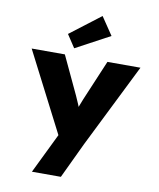

<svg xmlns="http://www.w3.org/2000/svg" viewBox="-108 -895 998 1208"><g transform="rotate(10 391.5 -291.0)"><path d="M180 230 327 -72 322 9 44 -533H256L370 -290Q382 -264 393 -237.5Q404 -211 412 -182L377 -172Q386 -192 397.5 -220Q409 -248 419 -275L528 -533H739L473 2L365 230ZM307 -581 253 -663 448 -812 525 -698Z"/></g></svg>

Font: Lexend Exa ExtraBold
Style: Regular
Weight: 800
Designer: Bonnie Shaver-Troup, Thomas Jockin
Foundry: Lexend
Version: Version 1.007